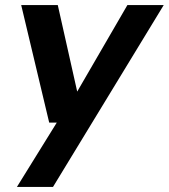

<svg xmlns="http://www.w3.org/2000/svg" viewBox="-20 -521 669 761"><path d="M47 220 205 -35H175L64 -501H209L286 -158L485 -501H629L190 220Z"/></svg>

Font: DM Sans 18pt
Style: Bold Italic
Weight: 700
Italic angle: -10°
Designer: Colophon Foundry, Jonny Pinhorn
Foundry: Colophon Foundry
Version: Version 4.004;gftools[0.9.30]